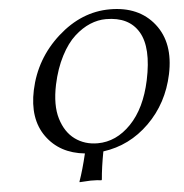

<svg xmlns="http://www.w3.org/2000/svg" viewBox="-55 -711 868 905"><g transform="rotate(-5 379.0 -258.5)"><path d="M475.6 -613.8Q437.5 -613.8 399.9 -598.1Q362.3 -582.5 326.2 -549.8Q290 -517.1 260.3 -459.7Q230.5 -402.3 214.4 -327.1Q194.3 -231 214.1 -165.8Q233.9 -100.6 279.3 -67.4Q324.7 -34.2 386.2 -34.2Q474.1 -34.2 544.2 -106.7Q614.3 -179.2 642.1 -310.1Q674.3 -461.9 629.4 -537.8Q584.5 -613.8 475.6 -613.8ZM321.8 8.3Q203.1 -3.9 141.4 -90.1Q79.6 -176.3 107.9 -310.1Q139.2 -457 251.5 -557.6Q363.8 -658.2 498 -658.2Q635.3 -658.2 707.5 -566.7Q779.8 -475.1 749 -329.1Q720.2 -193.4 627.4 -102.1Q534.7 -10.7 409.2 6.3Q395 82 390.6 138.2L388.2 141.1Q371.6 138.2 337.9 138.2L285.2 141.1L284.7 138.2Q303.2 86.4 321.8 8.3Z"/></g></svg>

Font: Linux Biolinum O
Style: Italic
Weight: 400
Italic angle: -12°
Designer: Philipp H. Poll
Foundry: Philipp H. Poll
Version: Version 1.1.3